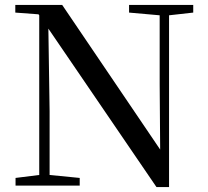

<svg xmlns="http://www.w3.org/2000/svg" viewBox="-20 -752 841 778"><path d="M614 6H665V-690L763 -701V-732H503V-701L627 -690V-411L629 -146L232 -732H42V-701L136 -694L139 -690V-43L43 -31V0H303V-31L181 -43V-302L176 -636Z"/></svg>

Font: Source Han Serif CN Medium
Style: Regular
Weight: 500
Designer: Ryoko NISHIZUKA 西塚涼子 (kana & ideographs); Frank Grießhammer (Latin, Greek & Cyrillic); Wenlong ZHANG 张文龙 (bopomofo); San
Foundry: Adobe
Version: Version 2.002;hotconv 1.1.0;makeotfexe 2.6.0